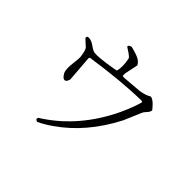

<svg xmlns="http://www.w3.org/2000/svg" viewBox="-173 -986 1266 1266"><g transform="rotate(45 460.0 -353.0)"><path d="M789 -548Q789 -532 768 -511Q758 -500 754 -492L701 -368L700 -366Q583 -139 400 -13Q355 19 307 42Q296 40 290 33L291 19Q502 -112 628 -351Q675 -440 704 -536L697 -544Q510 -541 253 -503L249 -494L263 -309Q255 -284 244 -281Q224 -276 205 -312Q192 -340 201 -403Q207 -444 205 -465Q199 -518 185 -533L144 -570Q135 -579 144 -590Q171 -597 206 -572Q236 -550 253 -548Q289 -543 410 -563Q430 -567 439 -569Q451 -615 437 -682Q426 -697 387 -721Q380 -725 375 -729Q374 -746 400 -748Q466 -732 488 -715Q502 -704 510 -689L491 -597Q490 -584 490 -572L503 -569L638 -580Q687 -587 718 -606Q742 -604 776 -564Q785 -552 789 -548Z"/></g></svg>

Font: cwTeXFangSong
Style: Medium
Weight: 500
Version: Version 1.17